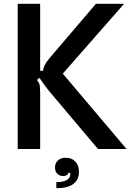

<svg xmlns="http://www.w3.org/2000/svg" viewBox="-20 -783 691 1009"><path d="M73 0V-763H191V-411H207Q207 -438 240 -477L484 -763H632L310 -396L645 0H495L240 -302Q223 -322 187 -374L174 -363Q185 -350 188 -338Q191 -326 191 -293V0ZM276 174Q344 174 349 137Q349 135 349.5 132Q350 129 349 125H340Q335 142 312 142Q293 142 281 130Q269 118 269 97Q269 74 284.5 60Q300 46 325 46Q358 46 376.5 66.5Q395 87 395 120Q395 162 365 184Q335 206 276 206Z"/></svg>

Font: Open Sauce Sans Medium
Style: Regular
Weight: 500
Designer: Alfredo Marco Pradil
Foundry: Creative Sauce Fz LLC
Version: Version 1.477